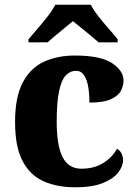

<svg xmlns="http://www.w3.org/2000/svg" viewBox="-20 -786 581 816"><path d="M300 10Q223 10 165.5 -15.5Q108 -41 76 -101.5Q44 -162 44 -267Q44 -375 77.5 -437Q111 -499 168.5 -524.5Q226 -550 297 -550Q408 -550 456.5 -517.5Q505 -485 505 -444Q505 -423 494.5 -401.5Q484 -380 452.5 -365Q421 -350 360 -350Q360 -386 355 -416.5Q350 -447 337.5 -466Q325 -485 303 -485Q278 -485 259.5 -465.5Q241 -446 231 -398.5Q221 -351 221 -268Q221 -168 246 -118.5Q271 -69 326 -69Q381 -69 420 -94Q459 -119 477 -154Q491 -146 497 -132.5Q503 -119 503 -105Q503 -80 482.5 -53Q462 -26 417 -8Q372 10 300 10ZM101 -619Q117 -638 139.5 -664Q162 -690 183 -717Q204 -744 215 -766H366Q377 -744 398 -717Q419 -690 442 -664Q465 -638 480 -619V-606H399Q387 -617 367 -633.5Q347 -650 326 -667Q305 -684 290 -696Q275 -684 254.5 -667Q234 -650 214 -633.5Q194 -617 182 -606H101Z"/></svg>

Font: Noto Serif ExtraBold
Style: Regular
Weight: 800
Designer: Monotype Design Team
Foundry: Monotype Imaging Inc.
Version: Version 2.014